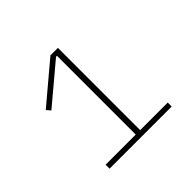

<svg xmlns="http://www.w3.org/2000/svg" viewBox="-104 -804 581 581"><g transform="rotate(-45 186.5 -513.5)"><path d="M326 -329H60V-346H189V-683H185L60 -578L49 -591L176 -698H208V-346H326Z"/></g></svg>

Font: IBM Plex Sans Thin
Style: Regular
Weight: 100
Designer: Mike Abbink, Paul van der Laan, Pieter van Rosmalen
Foundry: Bold Monday
Version: Version 3.0